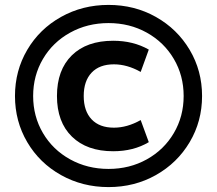

<svg xmlns="http://www.w3.org/2000/svg" viewBox="-20 -756 883 782"><path d="M41 -365Q41 -468 91 -553Q141 -638 228.5 -687Q316 -736 422 -736Q528 -736 615 -687Q702 -638 752.5 -553Q803 -468 803 -365Q803 -262 752.5 -177Q702 -92 615 -43Q528 6 422 6Q316 6 228.5 -43Q141 -92 91 -177Q41 -262 41 -365ZM422 -68Q508 -68 578 -107Q648 -146 688 -214Q728 -282 728 -365Q728 -448 688 -516Q648 -584 578 -623Q508 -662 422 -662Q336 -662 265.5 -623Q195 -584 155 -516Q115 -448 115 -365Q115 -282 155 -214Q195 -146 265.5 -107Q336 -68 422 -68ZM441 -590Q523 -590 586 -554L553 -463Q498 -494 444 -494Q385 -494 353 -460Q321 -426 321 -365Q321 -304 353 -270Q385 -236 444 -236Q498 -236 553 -267L586 -177Q524 -140 441 -140Q334 -140 273 -199.5Q212 -259 212 -365Q212 -471 272.5 -530.5Q333 -590 441 -590Z"/></svg>

Font: Enso SemiBold
Style: Regular
Weight: 600
Designer: Coji Morishita
Foundry: UNDERFOREST DESIGN
Version: Version 1.000